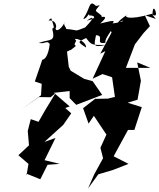

<svg xmlns="http://www.w3.org/2000/svg" viewBox="-20 -940 902 1086"><path d="M840 -860C888 -821 844 -943 843 -863C699 -820 674 -848 705 -858C676 -846 613 -786 671 -823C697 -821 604 -802 618 -810C640 -833 583 -815 547 -807C617 -869 527 -832 558 -848C519 -886 509 -868 544 -911C490 -894 549 -931 520 -909C482 -943 493 -894 451 -834C473 -830 482 -875 486 -852C505 -856 542 -838 470 -823C536 -868 487 -810 462 -785C392 -757 430 -771 353 -776C362 -778 332 -801 347 -815C317 -756 284 -762 298 -790C292 -848 227 -807 270 -837C294 -761 283 -794 276 -776C294 -699 268 -722 199 -697C240 -690 242 -714 261 -692C262 -695 254 -606 219 -602L206 -563L177 -479L216 -466L212 -401L101 -321L200 -391L266 -390L294 -413L235 -316L198 -251L154 -266L137 -199L144 -118L84 -62L141 -13L130 53L129 42L208 74L249 -8L318 -13L232 -34L294 -160L231 -137L338 -234L383 -299L349 -329L374 -338L285 -415L374 -425V-385L411 -347L558 -403L504 -481L456 -494L380 -540L369 -562L359 -648C411 -670 371 -677 379 -656C441 -703 382 -661 411 -710C382 -733 467 -715 467 -671C411 -707 425 -703 467 -725C497 -687 495 -684 579 -686C499 -667 514 -689 523 -741C576 -738 512 -688 576 -698C570 -737 660 -804 592 -799L611 -756L547 -636L576 -651L504 -495L560 -521L614 -503L630 -392L590 -382L518 -381L450 -328L481 -241L511 -285L575 -189L582 -179L548 -104L563 -45L513 46L478 126L536 46L620 21L707 -13L623 -56L633 -75L704 -205H740L782 -334L702 -359L758 -376L777 -483L756 -587L831 -556H692L743 -689L792 -753L828 -792L799 -854L861 -833Z"/></svg>

Font: Hussar Lance
Style: Italic
Weight: 700
Foundry: Cannot Into Space Fonts, PlusOne Fonts
Version: Version 2.27